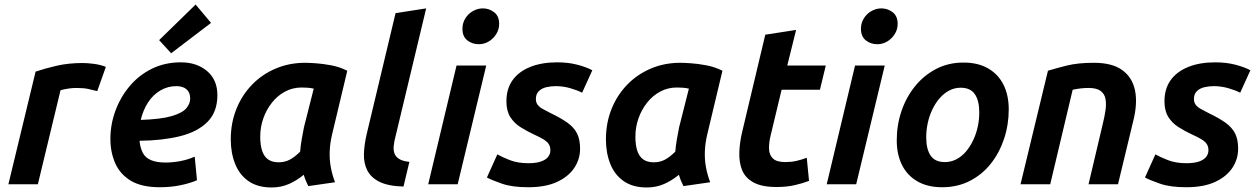

<svg xmlns="http://www.w3.org/2000/svg" viewBox="-20 -813 5552 847"><path d="M17 0 137 -497Q178 -511 230 -523Q282 -535 344 -535Q368 -535 396.5 -531Q425 -527 447 -518L409 -411Q389 -416 369.5 -420.5Q350 -425 316 -425Q299 -425 280 -422Q261 -419 247 -415L147 0Z M685 13Q605 13 557.5 -15.5Q510 -44 488.5 -92.5Q467 -141 467 -200Q467 -264 489 -324Q511 -384 551.5 -432.5Q592 -481 649.5 -509.5Q707 -538 778 -538Q848 -538 893.5 -499.5Q939 -461 939 -393Q939 -319 895 -275Q851 -231 773.5 -212Q696 -193 596 -192Q596 -191 596 -189.5Q596 -188 596 -187Q600 -156 611.5 -136Q623 -116 647.5 -106Q672 -96 710 -96Q743 -96 776.5 -102.5Q810 -109 839 -122L849 -18Q820 -5 777 4Q734 13 685 13ZM601 -284Q691 -287 738 -301Q785 -315 802 -335.5Q819 -356 819 -378Q819 -405 803 -419Q787 -433 758 -433Q720 -433 687.5 -414Q655 -395 633 -361Q611 -327 601 -284ZM735 -578 682 -636 843 -793 911 -712Z M1178 14Q1117 14 1077 -13.5Q1037 -41 1017.5 -89.5Q998 -138 998 -198Q998 -270 1022.5 -331.5Q1047 -393 1091.5 -439Q1136 -485 1196 -510.5Q1256 -536 1326 -536Q1341 -536 1372 -534Q1403 -532 1440.5 -525Q1478 -518 1512 -501L1445 -220Q1436 -183 1434.5 -146Q1433 -109 1439.5 -74.5Q1446 -40 1458 -9L1340 8Q1334 -4 1329 -16Q1324 -28 1320 -42Q1290 -17 1255 -1.5Q1220 14 1178 14ZM1209 -97Q1236 -97 1258 -108.5Q1280 -120 1304 -144Q1306 -169 1311 -198.5Q1316 -228 1321 -252L1364 -422Q1350 -425 1338 -426Q1326 -427 1311 -427Q1271 -427 1237.5 -409Q1204 -391 1179.5 -360Q1155 -329 1141.5 -290.5Q1128 -252 1128 -210Q1128 -173 1136.5 -147.5Q1145 -122 1163 -109.5Q1181 -97 1209 -97Z M1760 10Q1692 8 1654 -11Q1616 -30 1600 -62Q1584 -94 1585.5 -135.5Q1587 -177 1598 -223L1725 -755L1860 -776L1725 -212Q1719 -190 1717 -170.5Q1715 -151 1720 -136.5Q1725 -122 1740.5 -112Q1756 -102 1786 -99Z M1869 0 1994 -524H2125L1999 0ZM2092 -618Q2063 -618 2041.5 -635Q2020 -652 2020 -686Q2020 -711 2032.5 -731.5Q2045 -752 2066 -764Q2087 -776 2110 -776Q2138 -776 2160 -759Q2182 -742 2182 -708Q2182 -683 2169 -662.5Q2156 -642 2136 -630Q2116 -618 2092 -618Z M2310 13Q2240 13 2195 -2.5Q2150 -18 2128 -30L2174 -132Q2195 -120 2229.5 -106.5Q2264 -93 2311 -93Q2345 -93 2366.5 -100.5Q2388 -108 2398 -121Q2408 -134 2408 -150Q2408 -166 2401 -177Q2394 -188 2378 -198Q2362 -208 2335 -220Q2303 -235 2275.5 -252.5Q2248 -270 2231 -297Q2214 -324 2214 -366Q2214 -421 2241 -459Q2268 -497 2318.5 -517.5Q2369 -538 2438 -538Q2487 -538 2527 -527.5Q2567 -517 2593 -503L2548 -404Q2527 -415 2495.5 -424Q2464 -433 2432 -433Q2411 -433 2391 -428.5Q2371 -424 2357.5 -411.5Q2344 -399 2344 -376Q2344 -361 2352 -350.5Q2360 -340 2375 -332Q2390 -324 2409 -314Q2455 -292 2483.5 -271.5Q2512 -251 2525.5 -224.5Q2539 -198 2539 -157Q2539 -111 2513.5 -72.5Q2488 -34 2437.5 -10.5Q2387 13 2310 13Z M2833 14Q2772 14 2732 -13.5Q2692 -41 2672.5 -89.5Q2653 -138 2653 -198Q2653 -270 2677.5 -331.5Q2702 -393 2746.5 -439Q2791 -485 2851 -510.5Q2911 -536 2981 -536Q2996 -536 3027 -534Q3058 -532 3095.5 -525Q3133 -518 3167 -501L3100 -220Q3091 -183 3089.5 -146Q3088 -109 3094.5 -74.5Q3101 -40 3113 -9L2995 8Q2989 -4 2984 -16Q2979 -28 2975 -42Q2945 -17 2910 -1.5Q2875 14 2833 14ZM2864 -97Q2891 -97 2913 -108.5Q2935 -120 2959 -144Q2961 -169 2966 -198.5Q2971 -228 2976 -252L3019 -422Q3005 -425 2993 -426Q2981 -427 2966 -427Q2926 -427 2892.5 -409Q2859 -391 2834.5 -360Q2810 -329 2796.5 -290.5Q2783 -252 2783 -210Q2783 -173 2791.5 -147.5Q2800 -122 2818 -109.5Q2836 -97 2864 -97Z M3406 12Q3341 12 3304.5 -8Q3268 -28 3254 -62Q3240 -96 3241.5 -141Q3243 -186 3255 -235L3356 -660L3492 -681L3453 -524H3623L3597 -417H3428L3380 -217Q3372 -185 3372.5 -157.5Q3373 -130 3389.5 -114Q3406 -98 3444 -98Q3470 -98 3492.5 -103Q3515 -108 3539 -117L3549 -15Q3520 -4 3485 4Q3450 12 3406 12Z M3627 0 3752 -524H3883L3757 0ZM3850 -618Q3821 -618 3799.5 -635Q3778 -652 3778 -686Q3778 -711 3790.5 -731.5Q3803 -752 3824 -764Q3845 -776 3868 -776Q3896 -776 3918 -759Q3940 -742 3940 -708Q3940 -683 3927 -662.5Q3914 -642 3894 -630Q3874 -618 3850 -618Z M4136 13Q4072 13 4027 -13Q3982 -39 3959 -85.5Q3936 -132 3936 -194Q3936 -262 3957 -323.5Q3978 -385 4017 -433Q4056 -481 4110 -509Q4164 -537 4230 -537Q4295 -537 4339.5 -511Q4384 -485 4407 -439Q4430 -393 4430 -330Q4430 -263 4409.5 -201Q4389 -139 4351 -91Q4313 -43 4258.5 -15Q4204 13 4136 13ZM4148 -98Q4175 -98 4198.5 -110Q4222 -122 4240.5 -143.5Q4259 -165 4272.5 -193Q4286 -221 4293 -252.5Q4300 -284 4300 -317Q4300 -369 4280.5 -397.5Q4261 -426 4218 -426Q4191 -426 4168 -414Q4145 -402 4126 -380.5Q4107 -359 4093.5 -331Q4080 -303 4073 -271.5Q4066 -240 4066 -207Q4066 -155 4085.5 -126.5Q4105 -98 4148 -98Z M4482 0 4603 -501Q4639 -512 4687 -524Q4735 -536 4806 -536Q4886 -536 4930.5 -504Q4975 -472 4987 -414.5Q4999 -357 4979 -278L4912 0H4782L4845 -267Q4853 -299 4857 -327.5Q4861 -356 4856.5 -378Q4852 -400 4834.5 -412.5Q4817 -425 4782 -425Q4765 -425 4747.5 -423Q4730 -421 4712 -417L4613 0Z M5213 13Q5143 13 5098 -2.5Q5053 -18 5031 -30L5077 -132Q5098 -120 5132.5 -106.5Q5167 -93 5214 -93Q5248 -93 5269.5 -100.5Q5291 -108 5301 -121Q5311 -134 5311 -150Q5311 -166 5304 -177Q5297 -188 5281 -198Q5265 -208 5238 -220Q5206 -235 5178.5 -252.5Q5151 -270 5134 -297Q5117 -324 5117 -366Q5117 -421 5144 -459Q5171 -497 5221.5 -517.5Q5272 -538 5341 -538Q5390 -538 5430 -527.5Q5470 -517 5496 -503L5451 -404Q5430 -415 5398.5 -424Q5367 -433 5335 -433Q5314 -433 5294 -428.5Q5274 -424 5260.5 -411.5Q5247 -399 5247 -376Q5247 -361 5255 -350.5Q5263 -340 5278 -332Q5293 -324 5312 -314Q5358 -292 5386.5 -271.5Q5415 -251 5428.5 -224.5Q5442 -198 5442 -157Q5442 -111 5416.5 -72.5Q5391 -34 5340.5 -10.5Q5290 13 5213 13Z"/></svg>

Font: Ubuntu Sans
Style: Bold Italic
Weight: 700
Italic angle: -13.5°
Designer: Dalton Maag Ltd
Foundry: Dalton Maag Ltd
Version: Version 1.006